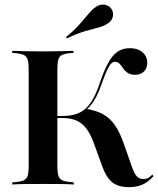

<svg xmlns="http://www.w3.org/2000/svg" viewBox="-20 -788 675 820"><path d="M530.6 11.3Q484.7 11.3 458.5 -10.1Q432.3 -31.5 413.7 -85.5L382.3 -172.6Q367.7 -213.7 349.6 -237.9Q331.5 -262.1 306.9 -273Q282.3 -283.9 247.6 -283.9H217.7V-292.7H247.6Q288.7 -292.7 317.3 -305.6Q346 -318.5 366.9 -348.8Q387.9 -379 404.8 -429.8Q424.2 -487.1 442.7 -520.6Q461.3 -554 483.5 -568.1Q505.6 -582.3 534.7 -582.3Q567.7 -582.3 588.3 -564.9Q608.9 -547.6 608.9 -519.4Q608.9 -496.8 594.8 -482.7Q580.6 -468.5 557.3 -468.5Q537.1 -468.5 525.4 -476.6Q513.7 -484.7 506 -496Q498.4 -507.3 490.7 -515.7Q483.1 -524.2 471.8 -524.2Q462.1 -524.2 453.6 -515.3Q445.2 -506.5 435.5 -484.7Q425.8 -462.9 412.1 -424.2Q402.4 -396.8 392.3 -377Q382.3 -357.3 371.4 -343.1Q360.5 -329 346.8 -317.7L347.6 -323.4Q391.1 -316.1 420.2 -300Q449.2 -283.9 469.8 -254.8Q490.3 -225.8 507.3 -178.2L544.4 -72.6Q554.8 -44.4 565.7 -33.5Q576.6 -22.6 594.4 -23.4Q604.8 -23.4 612.9 -27.8Q621 -32.3 630.6 -42.7L635.5 -35.5Q612.9 -10.5 588.3 0.4Q563.7 11.3 530.6 11.3ZM32.3 0V-8.9Q63.7 -11.3 78.2 -16.5Q92.7 -21.8 97.6 -35.9Q102.4 -50 102.4 -78.2V-492.7Q102.4 -521 97.6 -535.1Q92.7 -549.2 77.8 -554.8Q62.9 -560.5 32.3 -562.1V-571Q51.6 -570.2 85.1 -569.4Q118.5 -568.5 164.5 -568.5Q208.9 -568.5 241.9 -569.4Q275 -570.2 293.5 -571V-562.1Q263.7 -560.5 249.2 -555.2Q234.7 -550 229.8 -535.9Q225 -521.8 225 -492.7V-78.2Q225 -50 229.8 -35.9Q234.7 -21.8 249.6 -16.5Q264.5 -11.3 295.2 -8.9V0Q275.8 -1.6 241.9 -2Q208.1 -2.4 162.9 -2.4Q117.7 -2.4 84.3 -2Q50.8 -1.6 32.3 0ZM265.3 -624.2 262.1 -629.8Q292.7 -654.8 311.3 -675Q329.8 -695.2 342.3 -710.5Q354.8 -725.8 365.7 -737.9Q376.6 -750 391.1 -759.7Q408.9 -771 428.2 -767.7Q447.6 -764.5 457.3 -747.6Q466.1 -732.3 461.3 -714.5Q456.5 -696.8 437.9 -686.3Q419.4 -675 398 -669.8Q376.6 -664.5 345.6 -655.6Q314.5 -646.8 265.3 -624.2Z"/></svg>

Font: Playfair 144pt
Style: Bold
Weight: 700
Version: Version 2.001;gftools[0.9.30]